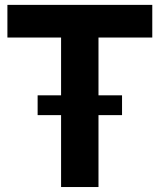

<svg xmlns="http://www.w3.org/2000/svg" viewBox="-20 -752 642 772"><path d="M470.7 -289.1H376V0H225.6V-289.1H131.3V-368.7H225.6V-601.1H9.8V-732.4H592.3V-601.1H376V-368.7H470.7Z"/></svg>

Font: Kumbh Sans
Style: Bold
Weight: 700
Version: Version 1.005